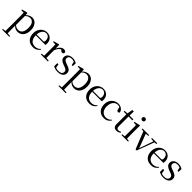

<svg xmlns="http://www.w3.org/2000/svg" viewBox="497 -2792 5076 5076"><g transform="rotate(45 3035.0 -254.0)"><path d="M41 260V232L126 224Q127 206 127 185Q127 145 127.5 103.5Q128 62 128 27V-287Q128 -338 127.5 -379.5Q127 -421 125 -458L36 -462V-488L190 -528L203 -520L208 -447Q241 -487 280 -506Q330 -531 380 -531Q441 -531 488 -498Q535 -465 562 -405Q589 -345 589 -263Q589 -177 560.5 -114.5Q532 -52 481.5 -18.5Q431 15 367 15Q322 15 277 -5Q241 -21 209 -58V27Q209 61 209.5 102.5Q210 144 211 185Q211 205 212 224L308 232V260ZM211 -89Q240 -60 267 -48Q302 -33 343 -33Q387 -33 422.5 -55.5Q458 -78 479.5 -128.5Q501 -179 501 -261Q501 -375 458.5 -430Q416 -485 348 -485Q310 -485 273 -467Q244 -453 211 -419Z M942 15Q869 15 811 -15Q753 -45 720 -106Q687 -167 687 -257Q687 -341 721.5 -402.5Q756 -464 812 -497.5Q868 -531 934 -531Q999 -531 1045.5 -503.5Q1092 -476 1116.5 -429Q1141 -382 1141 -323Q1141 -287 1134 -263H774Q775 -186 798 -136Q823 -84 866 -59.5Q909 -35 964 -35Q1017 -35 1056.5 -53.5Q1096 -72 1127 -108L1143 -94Q1110 -44 1060 -14.5Q1010 15 942 15ZM775 -294H1016Q1043 -294 1052 -308Q1061 -322 1061 -352Q1061 -416 1027 -457.5Q993 -499 932 -499Q888 -499 852 -471.5Q816 -444 795 -393Q778 -351 775 -294Z M1227 0V-28L1311 -37Q1311 -50 1312 -65Q1312 -106 1312.5 -150.5Q1313 -195 1313 -229V-289Q1313 -341 1312.5 -381Q1312 -421 1310 -458L1222 -462V-488L1376 -528L1389 -520L1395 -384Q1410 -424 1433 -455Q1460 -491 1493.5 -511Q1527 -531 1562 -531Q1591 -531 1613 -519.5Q1635 -508 1642 -486Q1641 -459 1629 -444Q1617 -429 1590 -429Q1571 -429 1556 -438.5Q1541 -448 1524 -467L1515 -476Q1482 -460 1457 -433Q1421 -393 1395 -321V-229Q1395 -195 1395.5 -150.5Q1396 -106 1397 -65Q1397 -50 1397 -38L1492 -28V0Z M1864 15Q1816 15 1777 4.5Q1738 -6 1697 -25V-144H1741L1761 -38Q1774 -32 1787 -27Q1818 -17 1862 -17Q1928 -17 1961.5 -44Q1995 -71 1995 -113Q1995 -150 1972.5 -173.5Q1950 -197 1889 -216L1837 -235Q1776 -257 1740.5 -291.5Q1705 -326 1705 -382Q1705 -445 1753.5 -488Q1802 -531 1892 -531Q1937 -531 1972.5 -520Q2008 -509 2045 -486L2042 -379H2002L1982 -475Q1966 -484 1951 -489Q1923 -498 1892 -498Q1835 -498 1806 -473Q1777 -448 1777 -408Q1777 -372 1801 -349.5Q1825 -327 1879 -308L1930 -290Q2006 -264 2038 -228Q2070 -192 2070 -140Q2070 -97 2046.5 -61.5Q2023 -26 1978 -5.5Q1933 15 1864 15Z M2149 260V232L2234 224Q2235 206 2235 185Q2235 145 2235.5 103.5Q2236 62 2236 27V-287Q2236 -338 2235.5 -379.5Q2235 -421 2233 -458L2144 -462V-488L2298 -528L2311 -520L2316 -447Q2349 -487 2388 -506Q2438 -531 2488 -531Q2549 -531 2596 -498Q2643 -465 2670 -405Q2697 -345 2697 -263Q2697 -177 2668.5 -114.5Q2640 -52 2589.5 -18.5Q2539 15 2475 15Q2430 15 2385 -5Q2349 -21 2317 -58V27Q2317 61 2317.5 102.5Q2318 144 2319 185Q2319 205 2320 224L2416 232V260ZM2319 -89Q2348 -60 2375 -48Q2410 -33 2451 -33Q2495 -33 2530.5 -55.5Q2566 -78 2587.5 -128.5Q2609 -179 2609 -261Q2609 -375 2566.5 -430Q2524 -485 2456 -485Q2418 -485 2381 -467Q2352 -453 2319 -419Z M3050 15Q2977 15 2919 -15Q2861 -45 2828 -106Q2795 -167 2795 -257Q2795 -341 2829.5 -402.5Q2864 -464 2920 -497.5Q2976 -531 3042 -531Q3107 -531 3153.5 -503.5Q3200 -476 3224.5 -429Q3249 -382 3249 -323Q3249 -287 3242 -263H2882Q2883 -186 2906 -136Q2931 -84 2974 -59.5Q3017 -35 3072 -35Q3125 -35 3164.5 -53.5Q3204 -72 3235 -108L3251 -94Q3218 -44 3168 -14.5Q3118 15 3050 15ZM2883 -294H3124Q3151 -294 3160 -308Q3169 -322 3169 -352Q3169 -416 3135 -457.5Q3101 -499 3040 -499Q2996 -499 2960 -471.5Q2924 -444 2903 -393Q2886 -351 2883 -294Z M3591 15Q3518 15 3462 -17Q3406 -49 3374 -108.5Q3342 -168 3342 -251Q3342 -341 3379 -403.5Q3416 -466 3475.5 -498.5Q3535 -531 3604 -531Q3649 -531 3687 -514.5Q3725 -498 3751.5 -469Q3778 -440 3789 -399Q3780 -364 3747 -364Q3726 -364 3713.5 -375.5Q3701 -387 3697 -413L3676 -487Q3670 -489 3664 -491Q3637 -499 3609 -499Q3558 -499 3517 -470Q3476 -441 3452.5 -388Q3429 -335 3429 -262Q3429 -154 3482 -94.5Q3535 -35 3619 -35Q3664 -35 3703 -52.5Q3742 -70 3775 -107L3791 -94Q3758 -42 3710 -13.5Q3662 15 3591 15Z M4067 15Q4004 15 3974 -18Q3944 -51 3944 -118Q3944 -142 3944.5 -161Q3945 -180 3945 -207V-479H3845V-509L3948 -517L3976 -672H4031L4028 -516H4171V-479H4027V-118Q4027 -71 4044.5 -50Q4062 -29 4095 -29Q4117 -29 4134 -35.5Q4151 -42 4171 -54L4186 -37Q4165 -12 4136 1.5Q4107 15 4067 15Z M4241 0V-28L4325 -36Q4326 -49 4326 -65Q4327 -106 4327.5 -150.5Q4328 -195 4328 -229V-289Q4328 -340 4327 -381Q4326 -422 4324 -459L4235 -463V-489L4400 -528L4412 -520L4409 -380V-229Q4409 -195 4409.5 -150.5Q4410 -106 4411 -65Q4411 -49 4412 -36L4488 -28V0ZM4361 -655Q4337 -655 4320 -670.5Q4303 -686 4303 -711Q4303 -736 4320 -752Q4337 -768 4361 -768Q4384 -768 4401.5 -752Q4419 -736 4419 -711Q4419 -686 4401.5 -670.5Q4384 -655 4361 -655Z M4773 5 4579 -480 4512 -487V-516H4760V-487L4671 -479L4818 -85L4956 -478L4867 -487V-516H5064V-487L4994 -478L4813 5Z M5353 15Q5280 15 5222 -15Q5164 -45 5131 -106Q5098 -167 5098 -257Q5098 -341 5132.5 -402.5Q5167 -464 5223 -497.5Q5279 -531 5345 -531Q5410 -531 5456.5 -503.5Q5503 -476 5527.5 -429Q5552 -382 5552 -323Q5552 -287 5545 -263H5185Q5186 -186 5209 -136Q5234 -84 5277 -59.5Q5320 -35 5375 -35Q5428 -35 5467.5 -53.5Q5507 -72 5538 -108L5554 -94Q5521 -44 5471 -14.5Q5421 15 5353 15ZM5186 -294H5427Q5454 -294 5463 -308Q5472 -322 5472 -352Q5472 -416 5438 -457.5Q5404 -499 5343 -499Q5299 -499 5263 -471.5Q5227 -444 5206 -393Q5189 -351 5186 -294Z M5818 15Q5770 15 5731 4.5Q5692 -6 5651 -25V-144H5695L5715 -38Q5728 -32 5741 -27Q5772 -17 5816 -17Q5882 -17 5915.5 -44Q5949 -71 5949 -113Q5949 -150 5926.5 -173.5Q5904 -197 5843 -216L5791 -235Q5730 -257 5694.5 -291.5Q5659 -326 5659 -382Q5659 -445 5707.5 -488Q5756 -531 5846 -531Q5891 -531 5926.5 -520Q5962 -509 5999 -486L5996 -379H5956L5936 -475Q5920 -484 5905 -489Q5877 -498 5846 -498Q5789 -498 5760 -473Q5731 -448 5731 -408Q5731 -372 5755 -349.5Q5779 -327 5833 -308L5884 -290Q5960 -264 5992 -228Q6024 -192 6024 -140Q6024 -97 6000.5 -61.5Q5977 -26 5932 -5.5Q5887 15 5818 15Z"/></g></svg>

Font: Early Summer Mincho
Style: Regular
Weight: 400
Designer: GuiWonder
Version: Version 1.002